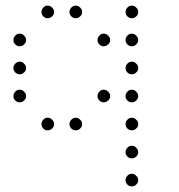

<svg xmlns="http://www.w3.org/2000/svg" viewBox="-20 -493 640 685"><path d="M149 -473Q141 -473 134.5 -466Q128 -459 128 -451V-449Q128 -441 134.5 -434.5Q141 -428 149 -428H151Q159 -428 166 -434.5Q173 -441 173 -449V-451Q173 -459 166 -466Q159 -473 151 -473ZM249 -473Q241 -473 234.5 -466Q228 -459 228 -451V-449Q228 -441 234.5 -434.5Q241 -428 249 -428H251Q259 -428 266 -434.5Q273 -441 273 -449V-451Q273 -459 266 -466Q259 -473 251 -473ZM449 -473Q441 -473 434.5 -466Q428 -459 428 -451V-449Q428 -441 434.5 -434.5Q441 -428 449 -428H451Q459 -428 466 -434.5Q473 -441 473 -449V-451Q473 -459 466 -466Q459 -473 451 -473ZM49 -373Q41 -373 34.5 -366Q28 -359 28 -351V-349Q28 -341 34.5 -334.5Q41 -328 49 -328H51Q59 -328 66 -334.5Q73 -341 73 -349V-351Q73 -359 66 -366Q59 -373 51 -373ZM349 -373Q341 -373 334.5 -366Q328 -359 328 -351V-349Q328 -341 334.5 -334.5Q341 -328 349 -328H351Q359 -328 366 -334.5Q373 -341 373 -349V-351Q373 -359 366 -366Q359 -373 351 -373ZM449 -373Q441 -373 434.5 -366Q428 -359 428 -351V-349Q428 -341 434.5 -334.5Q441 -328 449 -328H451Q459 -328 466 -334.5Q473 -341 473 -349V-351Q473 -359 466 -366Q459 -373 451 -373ZM49 -273Q41 -273 34.5 -266Q28 -259 28 -251V-249Q28 -241 34.5 -234.5Q41 -228 49 -228H51Q59 -228 66 -234.5Q73 -241 73 -249V-251Q73 -259 66 -266Q59 -273 51 -273ZM449 -273Q441 -273 434.5 -266Q428 -259 428 -251V-249Q428 -241 434.5 -234.5Q441 -228 449 -228H451Q459 -228 466 -234.5Q473 -241 473 -249V-251Q473 -259 466 -266Q459 -273 451 -273ZM49 -173Q41 -173 34.5 -166Q28 -159 28 -151V-149Q28 -141 34.5 -134.5Q41 -128 49 -128H51Q59 -128 66 -134.5Q73 -141 73 -149V-151Q73 -159 66 -166Q59 -173 51 -173ZM349 -173Q341 -173 334.5 -166Q328 -159 328 -151V-149Q328 -141 334.5 -134.5Q341 -128 349 -128H351Q359 -128 366 -134.5Q373 -141 373 -149V-151Q373 -159 366 -166Q359 -173 351 -173ZM449 -173Q441 -173 434.5 -166Q428 -159 428 -151V-149Q428 -141 434.5 -134.5Q441 -128 449 -128H451Q459 -128 466 -134.5Q473 -141 473 -149V-151Q473 -159 466 -166Q459 -173 451 -173ZM149 -73Q141 -73 134.5 -66Q128 -59 128 -51V-49Q128 -41 134.5 -34.5Q141 -28 149 -28H151Q159 -28 166 -34.5Q173 -41 173 -49V-51Q173 -59 166 -66Q159 -73 151 -73ZM249 -73Q241 -73 234.5 -66Q228 -59 228 -51V-49Q228 -41 234.5 -34.5Q241 -28 249 -28H251Q259 -28 266 -34.5Q273 -41 273 -49V-51Q273 -59 266 -66Q259 -73 251 -73ZM449 -73Q441 -73 434.5 -66Q428 -59 428 -51V-49Q428 -41 434.5 -34.5Q441 -28 449 -28H451Q459 -28 466 -34.5Q473 -41 473 -49V-51Q473 -59 466 -66Q459 -73 451 -73ZM449 27Q441 27 434.5 34Q428 41 428 49V51Q428 59 434.5 65.5Q441 72 449 72H451Q459 72 466 65.5Q473 59 473 51V49Q473 41 466 34Q459 27 451 27ZM449 127Q441 127 434.5 134Q428 141 428 149V151Q428 159 434.5 165.5Q441 172 449 172H451Q459 172 466 165.5Q473 159 473 151V149Q473 141 466 134Q459 127 451 127Z"/></svg>

Font: Doto Rounded Light
Style: Regular
Weight: 300
Monospace: yes
Version: Version 1.000